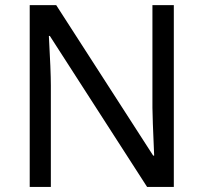

<svg xmlns="http://www.w3.org/2000/svg" viewBox="-20 -734 800 754"><path d="M96.7 0V-713.9H200.7L581.5 -123H585.4Q578.6 -277.8 578.6 -311V-713.9H662.6V0H557.6L175.8 -592.8H171.9Q179.7 -454.1 179.7 -398.9V0Z"/></svg>

Font: Nokora
Style: Regular
Weight: 400
Designer: Danh Hong
Foundry: Danh Hong
Version: Version 9.000